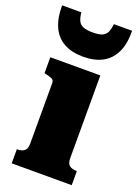

<svg xmlns="http://www.w3.org/2000/svg" viewBox="-152 -857 660 920"><g transform="rotate(20 178.5 -397.0)"><path d="M177 -597Q235 -597 275 -618.5Q315 -640 336 -683.5Q357 -727 356 -794H263Q260 -766 252 -750.5Q244 -735 227.5 -728.5Q211 -722 180 -722Q151 -722 133.5 -728.5Q116 -735 108 -750.5Q100 -766 97 -794H-1Q-1 -727 19.5 -683.5Q40 -640 80 -618.5Q120 -597 177 -597ZM286 -541V-119Q286 -92 299 -82Q312 -72 335 -72H337V0H31V-72H33Q56 -72 69 -82Q82 -92 82 -119V-428Q82 -442 71.5 -447.5Q61 -453 39 -458L31 -460V-541Z"/></g></svg>

Font: Roboto Serif ExtraBold
Style: Regular
Weight: 800
Designer: Greg Gazdowicz
Foundry: Commercial Type
Version: Version 1.008